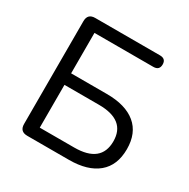

<svg xmlns="http://www.w3.org/2000/svg" viewBox="-159 -850 979 995"><g transform="rotate(30 330.0 -352.5)"><path d="M381 0H132Q87 0 87 -45V-660Q87 -705 132 -705H519Q555 -705 555 -671Q555 -636 519 -636H167V-394H381Q493 -394 553.5 -344Q614 -294 614 -198Q614 -101 553.5 -50.5Q493 0 381 0ZM167 -325V-69H373Q533 -69 533 -198Q533 -325 373 -325Z"/></g></svg>

Font: Nunito
Style: Regular
Weight: 400
Designer: Vernon Adams
Foundry: Vernon Adams
Version: Version 3.602